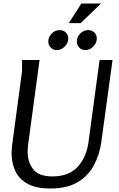

<svg xmlns="http://www.w3.org/2000/svg" viewBox="-20 -1067 678 1097"><path d="M206 -724 141 -243Q138 -219 138 -200Q138 -140 170 -99.5Q202 -59 280 -59Q373 -59 423.5 -113.5Q474 -168 486 -258L549 -724H623L559 -257Q549 -183 516.5 -122.5Q484 -62 423.5 -26Q363 10 268 10Q185 10 136.5 -17.5Q88 -45 67 -91Q46 -137 46 -192Q46 -204 47.5 -217.5Q49 -231 50 -244L106 -660V-724ZM445 -1047H557L441 -935H373ZM370 -847Q370 -821 350 -801Q330 -781 304 -781Q283 -781 269.5 -795.5Q256 -810 256 -830Q256 -856 275.5 -875.5Q295 -895 320 -895Q342 -895 356 -881.5Q370 -868 370 -847ZM533 -847Q533 -821 513 -801Q493 -781 467 -781Q446 -781 432.5 -795.5Q419 -810 419 -830Q419 -856 438.5 -875.5Q458 -895 483 -895Q505 -895 519 -881.5Q533 -868 533 -847Z"/></svg>

Font: Rosario Light
Style: Italic
Weight: 300
Italic angle: -8.05°
Designer: Hector Gatti
Foundry: Omnibus Type
Version: Version 1.101; ttfautohint (v1.8.1.43-b0c9)